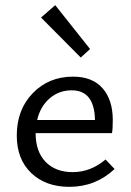

<svg xmlns="http://www.w3.org/2000/svg" viewBox="-20 -719 508 744"><path d="M329 -529 293 -496 139 -651 194 -699ZM389 -101 424 -64Q350 5 249 5Q157 5 101 -48.5Q45 -102 45 -194Q45 -294 107 -358Q169 -422 263 -422Q338 -422 377.5 -377Q417 -332 417 -254Q417 -219 414 -203H118Q118 -132 156.5 -92Q195 -52 262 -52Q331 -52 389 -101ZM258 -369Q208 -369 172 -337.5Q136 -306 124 -254H348Q346 -369 258 -369Z"/></svg>

Font: EauTestInfant Medium
Style: Regular
Weight: 500
Designer: Christian Thalmann (Catharsis Fonts)
Version: Version 0.001;PS 000.001;hotconv 1.0.88;makeotf.lib2.5.64775